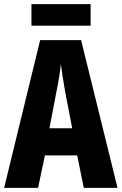

<svg xmlns="http://www.w3.org/2000/svg" viewBox="-20 -908 588 928"><path d="M418 -888H132V-784H418ZM385 0H548L372 -714H174L0 0H164L197 -157H353ZM295 -464 329 -288H219L253 -466C263 -515 271 -563 274 -599C279 -561 286 -514 295 -464Z"/></svg>

Font: Noto Sans Khmer UI ExtraCondensed ExtraBold
Style: Regular
Weight: 800
Width: 2
Designer: Danh Hong and the Monotype Design Team
Foundry: Monotype Imaging Inc.
Version: Version 2.002